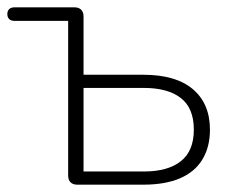

<svg xmlns="http://www.w3.org/2000/svg" viewBox="-23 -504 641 524"><path d="M188 0Q176 0 169.5 -6.5Q163 -13 163 -25V-447H17Q7 -447 2 -452Q-3 -457 -3 -466Q-3 -474 2 -479Q7 -484 17 -484H180Q192 -484 198.5 -477.5Q205 -471 205 -459V-300H368Q457 -300 503.5 -260.5Q550 -221 550 -150Q550 -103 529.5 -69Q509 -35 468.5 -17.5Q428 0 368 0ZM205 -36H370Q435 -36 470.5 -64Q506 -92 506 -150Q506 -209 470.5 -236.5Q435 -264 370 -264H205Z"/></svg>

Font: Nunito ExtraLight
Style: Regular
Weight: 200
Designer: Vernon Adams
Foundry: Vernon Adams
Version: Version 3.602;April 4, 2023;FontCreator 14.0.0.2856 64-bit